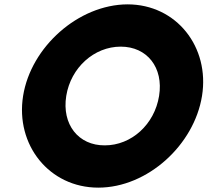

<svg xmlns="http://www.w3.org/2000/svg" viewBox="-20 -852 952 881"><path d="M86 -412C50 -187 206 9 431 9C657 9 871 -187 907 -412C943 -636 790 -832 565 -832C340 -831 122 -637 86 -412ZM284 -412C305 -542 412 -638 534 -638C655 -638 731 -542 710 -412C689 -281 583 -185 461 -185C340 -184 263 -281 284 -412Z"/></svg>

Font: Rabbid Highway Sign IV
Style: BlkObl
Weight: 400
Foundry: Cannot Into Space Fonts
Version: Version 0.277